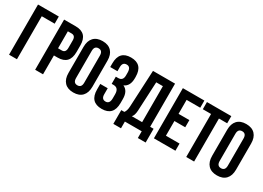

<svg xmlns="http://www.w3.org/2000/svg" viewBox="-17 -1467 3177 2320"><g transform="rotate(30 1571.0 -307.0)"><path d="M41 0V-700H331V-600H151V0Z M567 -700Q731 -700 731 -527V-436Q731 -263 567 -263H515V0H405V-700ZM515 -600V-363H567Q621 -363 621 -429V-534Q621 -600 567 -600Z M883 -161Q883 -92 940 -92Q997 -92 997 -161V-539Q997 -608 940 -608Q883 -608 883 -539ZM773 -532Q773 -616 816 -662Q859 -708 940 -708Q1021 -708 1064 -662Q1107 -616 1107 -532V-168Q1107 -84 1064 -38Q1021 8 940 8Q859 8 816 -38Q773 -84 773 -168Z M1390 -528Q1390 -608 1333 -608Q1275 -608 1275 -539V-482H1174V-534Q1174 -708 1336 -708Q1500 -708 1500 -532V-514Q1500 -402 1423 -370Q1500 -336 1500 -223V-168Q1500 8 1336 8Q1172 8 1172 -168V-245H1276V-161Q1276 -92 1333 -92Q1390 -92 1390 -171V-226Q1390 -315 1318 -315H1291V-415H1324Q1390 -415 1390 -489Z M1892 94V0H1657V94H1550V-98H1593Q1617 -128 1620 -189L1645 -700H1953V-98H2001V94ZM1728 -191Q1724 -124 1697 -98H1841V-600H1748Z M2172 -405H2323V-305H2172V-100H2362V0H2062V-700H2362V-600H2172Z M2398 -700H2738V-600H2623V0H2513V-600H2398Z M2887 -161Q2887 -92 2944 -92Q3001 -92 3001 -161V-539Q3001 -608 2944 -608Q2887 -608 2887 -539ZM2777 -532Q2777 -616 2820 -662Q2863 -708 2944 -708Q3025 -708 3068 -662Q3111 -616 3111 -532V-168Q3111 -84 3068 -38Q3025 8 2944 8Q2863 8 2820 -38Q2777 -84 2777 -168Z"/></g></svg>

Font: Adderley Bold
Style: Regular
Weight: 700
Designer: gorohovskiy
Version: Version 1.003 November 13, 2017